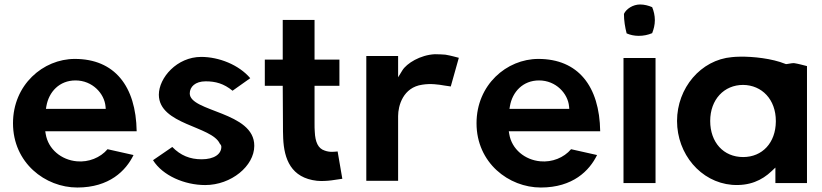

<svg xmlns="http://www.w3.org/2000/svg" viewBox="-20 -827 3669 857"><path d="M38 -277C38 -100 182 10 325 10C468 10 542 -65 576 -135L460 -161C428 -123 375 -102 323 -107C254 -113 195 -161 184 -229L182 -241H590C587 -443 491 -564 314 -564C172 -564 38 -448 38 -277ZM185 -341 187 -353C198 -417 245 -468 317 -468C393 -468 446 -409 451 -352L452 -341Z M663 -112C706 -43 804 -1 896 -1C1012 -1 1115 -86 1115 -176C1116 -329 827 -327 827 -410C827 -439 851 -464 898 -464C942 -464 979 -454 1018 -422L1097 -478C1046 -538 957 -573 878 -573C770 -573 689 -480 689 -404C690 -270 925 -265 961 -186C964 -183 968 -178 968 -172C968 -139 936 -116 880 -116C828 -116 786 -133 749 -171Z M1162 -444H1242L1243 -272C1243 -251 1243 -230 1244 -210C1248 -117 1279 -33 1395 -20C1441 -16 1482 -26 1508 -29L1487 -151C1474 -150 1453 -146 1429 -155C1400 -164 1387 -193 1385 -239C1384 -251 1384 -262 1384 -275V-444H1495V-561H1384V-738H1242V-561H1162ZM1385 -230V-229Z M1615 -20H1757V-309C1757 -355 1779 -437 1865 -449C1902 -455 1937 -450 1965 -445C1975 -444 1983 -442 1992 -441L2028 -569C2015 -572 1997 -578 1968 -583C1955 -584 1938 -585 1921 -585C1856 -582 1795 -544 1776 -513L1757 -482V-577H1615Z M2107 -277C2107 -100 2251 10 2394 10C2537 10 2611 -65 2645 -135L2529 -161C2497 -123 2444 -102 2392 -107C2323 -113 2264 -161 2253 -229L2251 -241H2659C2656 -443 2560 -564 2383 -564C2241 -564 2107 -448 2107 -277ZM2254 -341 2256 -353C2267 -417 2314 -468 2386 -468C2462 -468 2515 -409 2520 -352L2521 -341Z M2763 -10H2906V-568H2763ZM2765 -765C2765 -735 2770 -705 2777 -678C2793 -671 2811 -667 2831 -667C2852 -667 2872 -671 2891 -679C2898 -697 2903 -716 2903 -737C2903 -758 2898 -778 2891 -795C2875 -802 2856 -807 2837 -807C2805 -807 2775 -787 2765 -765Z M3002 -287C3002 -140 3107 -14 3247 -2C3325 4 3381 -22 3424 -63L3441 -79V-10H3582V-532C3566 -536 3545 -542 3526 -545C3521 -546 3508 -544 3491 -541H3488L3485 -542C3426 -566 3341 -575 3283 -574C3269 -574 3258 -573 3247 -572C3108 -560 3002 -434 3002 -287ZM3150 -287C3150 -383 3212 -448 3297 -448C3381 -447 3443 -383 3443 -287V-284C3442 -190 3383 -126 3297 -126C3209 -126 3150 -192 3150 -287Z"/></svg>

Font: Rabbid Highway Sign IV
Style: Obl
Weight: 400
Foundry: Cannot Into Space Fonts
Version: Version 0.277